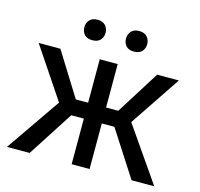

<svg xmlns="http://www.w3.org/2000/svg" viewBox="-103 -823 973 934"><g transform="rotate(15 383.0 -355.5)"><path d="M489.7 -229.5 637.7 0H752L563 -272.9L734.4 -528.3H625L487.8 -309.6H426.3V-528.3H335.9V-309.6H273.9L137.7 -528.3H28.3L199.2 -273.4L10.3 0H124.5L272.5 -229.5H335.9V0H426.3V-229.5ZM223.1 -659.7C223.1 -645 227.6 -632.8 236.6 -623C245.5 -613.3 258.8 -608.4 276.4 -608.4C293.9 -608.4 307.3 -613.3 316.4 -623C325.5 -632.8 330.1 -645 330.1 -659.7C330.1 -674.3 325.5 -686.6 316.4 -696.5C307.3 -706.5 293.9 -711.4 276.4 -711.4C258.8 -711.4 245.5 -706.5 236.6 -696.5C227.6 -686.6 223.1 -674.3 223.1 -659.7ZM433.1 -658.7C433.1 -644 437.6 -631.8 446.5 -622.1C455.5 -612.3 468.8 -607.4 486.3 -607.4C503.9 -607.4 517.3 -612.3 526.4 -622.1C535.5 -631.8 540 -644 540 -658.7C540 -673.3 535.5 -685.7 526.4 -695.8C517.3 -705.9 503.9 -710.9 486.3 -710.9C468.8 -710.9 455.5 -705.9 446.5 -695.8C437.6 -685.7 433.1 -673.3 433.1 -658.7Z"/></g></svg>

Font: Roboto1
Style: rg
Weight: 400
Designer: Google
Version: Version 2.137; 2017